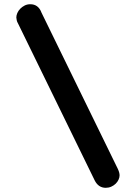

<svg xmlns="http://www.w3.org/2000/svg" viewBox="-20 -748 642 907"><path d="M537.1 50.8Q544.9 67.9 544.9 80.6Q544.9 90.3 540 100.8Q535.2 111.3 526.4 119.9Q517.6 128.4 505.6 133.8Q493.7 139.2 479.5 139.2Q444.8 139.2 427.2 104L65.4 -636.7Q60.5 -645 59.1 -652.1Q57.6 -659.2 57.1 -665.5Q57.1 -675.8 62 -686.8Q66.9 -697.8 75.7 -706.8Q84.5 -715.8 96.4 -721.9Q108.4 -728 123 -728Q160.2 -728 175.3 -690.4L174.3 -691.9Z"/></svg>

Font: Erica Type
Style: Bold
Weight: 700
Designer: Peter Wiegel
Foundry: Peter Wiegel
Version: Version 1.000 2010 initial release